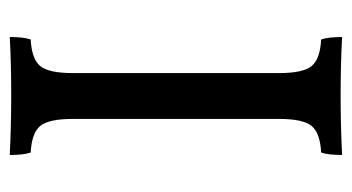

<svg xmlns="http://www.w3.org/2000/svg" viewBox="-184 -535 722 394"><g transform="rotate(90 177.0 -338.0)"><path d="M61 -636Q56 -650 56 -679Q111 -676 177 -676Q238 -676 298 -679Q298 -650 293 -636Q253 -634 238.5 -616.5Q224 -599 224 -549V-127Q224 -77 238.5 -59.5Q253 -42 293 -40Q298 -26 298 3Q238 0 177 0Q107 0 56 3Q56 -26 61 -40Q101 -42 115.5 -59.5Q130 -77 130 -127V-549Q130 -599 115.5 -616.5Q101 -634 61 -636Z"/></g></svg>

Font: Vollkorn SC
Style: Regular
Weight: 400
Designer: Friedrich Althausen
Foundry: Friedrich Althausen
Version: Version 4.015